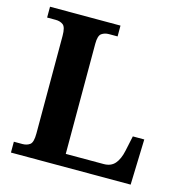

<svg xmlns="http://www.w3.org/2000/svg" viewBox="-106 -811 866 908"><g transform="rotate(15 327.0 -357.0)"><path d="M28 0V-53H70Q92 -53 106.5 -64Q121 -75 121 -118V-596Q121 -639 106.5 -650Q92 -661 70 -661H28V-714H373V-661H331Q310 -661 295 -650.5Q280 -640 280 -600V-61H466Q501 -61 520.5 -83.5Q540 -106 549 -148L565 -223H621L614 0Z"/></g></svg>

Font: Noto Serif Yezidi
Style: Bold
Weight: 700
Designer: Dalton Maag Ltd
Foundry: Dalton Maag Ltd
Version: Version 1.001; ttfautohint (v1.8.4.7-5d5b)